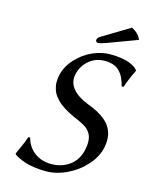

<svg xmlns="http://www.w3.org/2000/svg" viewBox="-123 -899 780 989"><g transform="rotate(15 267.0 -405.0)"><path d="M456.5 -819.8Q494.6 -800.3 507.3 -768.1L351.1 -710Q319.3 -698.2 306.6 -698.2Q300.3 -698.2 296.9 -702.6Q293.5 -707 294.4 -712.9Q296.9 -724.1 314 -733.9ZM235.8 -33.2Q290.5 -33.2 332.3 -63.2Q374 -93.3 386.2 -150.9Q390.1 -169.4 390.6 -185.1Q391.1 -200.7 388.7 -212.6Q386.2 -224.6 380.4 -234.9Q374.5 -245.1 367.9 -252.4Q361.3 -259.8 350.8 -266.6Q340.3 -273.4 330.8 -278.3Q321.3 -283.2 307.6 -289.1Q293.5 -294.9 282.5 -300Q271.5 -305.2 257.8 -312.3Q244.1 -319.3 233.9 -325.9Q223.6 -332.5 212.2 -341.1Q200.7 -349.6 192.4 -358.4Q184.1 -367.2 176 -377.7Q168 -388.2 163.3 -399.9Q158.7 -411.6 155.8 -424.8Q152.8 -438 153.3 -453.1Q153.8 -468.3 157.2 -484.9Q168 -535.2 206.3 -576.2Q244.6 -617.2 292 -637.7Q339.4 -658.2 383.8 -658.2Q418 -658.2 445.8 -653.6Q473.6 -648.9 489 -642.3Q504.4 -635.7 514.9 -628.9Q525.4 -622.1 528.8 -617.2L532.2 -612.8L533.7 -609.9Q508.8 -562.5 493.2 -514.2L482.9 -513.2Q471.2 -564 444.1 -591.1Q417 -618.2 366.2 -618.2Q317.4 -618.2 282.2 -588.4Q247.1 -558.6 236.8 -512.2Q218.8 -427.2 341.8 -378.9Q356 -373.5 367.9 -368.4Q379.9 -363.3 393.3 -356Q406.7 -348.6 417.5 -341.3Q428.2 -334 439 -324.5Q449.7 -314.9 457.5 -304.4Q465.3 -293.9 471.4 -281Q477.5 -268.1 480.2 -253.9Q482.9 -239.7 482.7 -222.4Q482.4 -205.1 478.5 -186Q467.8 -135.7 427.7 -90.3Q387.7 -44.9 331.1 -17.6Q274.4 9.8 217.8 9.8Q183.6 9.8 153.3 5.1Q123 0.5 104.5 -6.1Q85.9 -12.7 72 -19.3Q58.1 -25.9 52.2 -30.3L46.4 -35.2L44.9 -38.1Q73.7 -99.1 85.9 -136.2L96.2 -137.2Q107.4 -90.3 145 -61.8Q182.6 -33.2 235.8 -33.2Z"/></g></svg>

Font: Linux Biolinum G
Style: Italic
Weight: 400
Italic angle: -12°
Designer: Philipp H. Poll
Foundry: Philipp H. Poll
Version: Version 0.5.1